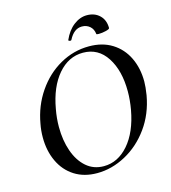

<svg xmlns="http://www.w3.org/2000/svg" viewBox="-118 -890 890 998"><g transform="rotate(-15 327.0 -391.5)"><path d="M56 -240Q56 -278 63 -313Q79 -405 129.5 -479Q180 -553 253.5 -594.5Q327 -636 410 -636Q482 -636 534 -603.5Q586 -571 613.5 -514Q641 -457 641 -385Q641 -357 634 -313Q617 -216 564 -142.5Q511 -69 436 -28.5Q361 12 282 12Q212 12 161 -20.5Q110 -53 83 -110.5Q56 -168 56 -240ZM536 -260Q545 -311 545 -358Q545 -470 499 -541Q453 -612 371 -612Q293 -612 236.5 -546Q180 -480 160 -366Q151 -318 151 -271Q151 -199 171.5 -140.5Q192 -82 231 -48Q270 -14 325 -14Q401 -14 458 -79.5Q515 -145 536 -260ZM401 -745Q358 -745 331 -692Q330 -689 325 -689Q321 -689 317.5 -691Q314 -693 315 -695Q336 -743 370 -769Q404 -795 441 -795Q483 -795 509.5 -769.5Q536 -744 536 -701Q536 -695 515.5 -690Q495 -685 477 -685Q464 -685 464 -688Q461 -715 443.5 -730Q426 -745 401 -745Z"/></g></svg>

Font: Cormorant Garamond SemiBold
Style: Italic
Weight: 600
Italic angle: -10°
Designer: Christian Thalmann (Catharsis Fonts)
Foundry: Catharsis Fonts
Version: Version 4.000